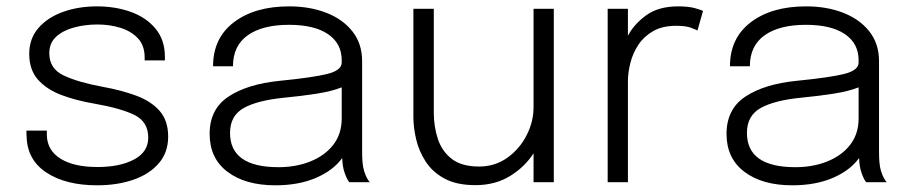

<svg xmlns="http://www.w3.org/2000/svg" viewBox="-20 -558 2784 588"><path d="M277.5 9.5Q181.5 9.5 122.2 -29.5Q63 -68.5 61.5 -140.5Q61 -145 61 -149.8Q61 -154.5 61 -158H123.5Q123.5 -154.5 123.5 -151.2Q123.5 -148 123.5 -143Q125 -97 165.8 -71.8Q206.5 -46.5 278.5 -46.5Q347 -46.5 390.5 -69.5Q434 -92.5 434 -136.5Q434 -185 392 -205.8Q350 -226.5 269.5 -240.5Q213.5 -250 168.2 -267Q123 -284 96.2 -314.2Q69.5 -344.5 69.5 -393Q69.5 -439.5 97.5 -472Q125.5 -504.5 172.8 -521.5Q220 -538.5 277 -538.5Q333.5 -538.5 380.8 -521.5Q428 -504.5 456.5 -470Q485 -435.5 485 -384V-373H423V-382Q423 -418.5 402.5 -440.5Q382 -462.5 349 -472.8Q316 -483 278.5 -483Q241 -483 207.2 -474Q173.5 -465 152.2 -445.8Q131 -426.5 131 -395Q131 -347.5 175.2 -326.8Q219.5 -306 292.5 -292.5Q351.5 -282 397.2 -265Q443 -248 469 -218.2Q495 -188.5 495 -139.5Q495 -91 466.2 -57.8Q437.5 -24.5 388.2 -7.5Q339 9.5 277.5 9.5Z M823.5 9.5Q731.5 9.5 676.8 -31.8Q622 -73 622 -148Q622 -224 679.8 -262.2Q737.5 -300.5 836.5 -310.5Q938 -320.5 982.2 -331.5Q1026.5 -342.5 1026.5 -366.5V-373.5Q1026.5 -425 984.5 -453.5Q942.5 -482 865 -482Q784 -482 738.8 -450Q693.5 -418 693.5 -355H632.5Q632.5 -441.5 696.5 -490Q760.5 -538.5 865.5 -538.5Q928.5 -538.5 979 -519Q1029.5 -499.5 1059.2 -462Q1089 -424.5 1089 -370.5V-94Q1089 -77 1090.2 -61.5Q1091.5 -46 1095 -34.5Q1099.5 -20 1104.5 -11.5Q1109.5 -3 1112.5 0H1050Q1043 -6.5 1034.5 -31.5Q1029 -48 1028 -74Q1000.5 -36 947.5 -13.2Q894.5 9.5 823.5 9.5ZM833 -46Q887 -46 931 -63.8Q975 -81.5 1000.8 -114.8Q1026.5 -148 1026.5 -195.5V-290.5Q996.5 -278.5 950.5 -271.2Q904.5 -264 852.5 -259Q769.5 -251 727 -227.5Q684.5 -204 684.5 -151Q684.5 -46 833 -46Z M1436 9Q1378.5 9 1341.5 -11Q1304.5 -31 1283.8 -63Q1263 -95 1254.5 -131.2Q1246 -167.5 1246 -199.5V-531H1308.5V-213Q1308.5 -170.5 1321 -132.5Q1333.5 -94.5 1363.8 -71.2Q1394 -48 1447 -48Q1496 -48 1533.8 -75Q1571.5 -102 1592.8 -143.8Q1614 -185.5 1614 -229.5V-531H1676V0H1614V-88.5Q1587 -46.5 1541.8 -18.8Q1496.5 9 1436 9Z M1841 0V-531H1903V-448.5Q1922 -484.5 1959.5 -511.5Q1997 -538.5 2057 -538.5Q2088.5 -538.5 2108.2 -533Q2128 -527.5 2133 -524.5L2116 -464.5Q2111 -467.5 2095.5 -473.2Q2080 -479 2051 -479Q2009 -479 1980.5 -462.8Q1952 -446.5 1935 -420.8Q1918 -395 1910.5 -365.2Q1903 -335.5 1903 -309V0Z M2406.5 9.5Q2314.5 9.5 2259.8 -31.8Q2205 -73 2205 -148Q2205 -224 2262.8 -262.2Q2320.5 -300.5 2419.5 -310.5Q2521 -320.5 2565.2 -331.5Q2609.5 -342.5 2609.5 -366.5V-373.5Q2609.5 -425 2567.5 -453.5Q2525.5 -482 2448 -482Q2367 -482 2321.8 -450Q2276.5 -418 2276.5 -355H2215.5Q2215.5 -441.5 2279.5 -490Q2343.5 -538.5 2448.5 -538.5Q2511.5 -538.5 2562 -519Q2612.5 -499.5 2642.2 -462Q2672 -424.5 2672 -370.5V-94Q2672 -77 2673.2 -61.5Q2674.5 -46 2678 -34.5Q2682.5 -20 2687.5 -11.5Q2692.5 -3 2695.5 0H2633Q2626 -6.5 2617.5 -31.5Q2612 -48 2611 -74Q2583.5 -36 2530.5 -13.2Q2477.5 9.5 2406.5 9.5ZM2416 -46Q2470 -46 2514 -63.8Q2558 -81.5 2583.8 -114.8Q2609.5 -148 2609.5 -195.5V-290.5Q2579.5 -278.5 2533.5 -271.2Q2487.5 -264 2435.5 -259Q2352.5 -251 2310 -227.5Q2267.5 -204 2267.5 -151Q2267.5 -46 2416 -46Z"/></svg>

Font: Epilogue Light
Style: Regular
Weight: 300
Designer: Tyler Finck
Foundry: Etcetera Type Co
Version: Version 2.111; ttfautohint (v1.8.3)